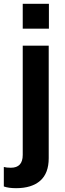

<svg xmlns="http://www.w3.org/2000/svg" viewBox="-86 -810 338 1005"><path d="M33 -660V-790H170V-660ZM-2 175Q-41 175 -66 166V64Q-52 68 -29 68Q33 68 33 1V-571H169V18Q169 97 124.5 136Q80 175 -2 175Z"/></svg>

Font: BDO Grotesk DemiBold
Style: Regular
Weight: 600
Designer: Deni Anggara
Foundry: Lokal Container
Version: Version 2.000